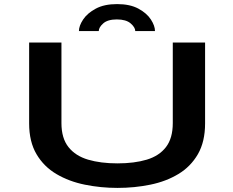

<svg xmlns="http://www.w3.org/2000/svg" viewBox="-20 -908 1140 939"><path d="M554.5 11Q472.5 11 395 -4.8Q317.5 -20.5 256 -56.8Q194.5 -93 158.5 -154Q122.5 -215 122.5 -304.5V-700H280.5V-306Q280.5 -232 314.8 -188.8Q349 -145.5 410.8 -127.2Q472.5 -109 554.5 -109Q637 -109 697.8 -127.2Q758.5 -145.5 791.8 -188.8Q825 -232 825 -306V-700H983V-304.5Q983 -215 947.8 -154Q912.5 -93 852.2 -56.8Q792 -20.5 715 -4.8Q638 11 554.5 11ZM552.5 -888Q615.5 -888 656.8 -865.8Q698 -843.5 718 -812.5Q738 -781.5 738 -756H641.5Q641.5 -774 619 -793.5Q596.5 -813 551.5 -813Q506.5 -813 484.8 -793.5Q463 -774 463 -756H366Q366 -781.5 386.5 -812.5Q407 -843.5 448.5 -865.8Q490 -888 552.5 -888Z"/></svg>

Font: Trispace Expanded SemiBold
Style: Regular
Weight: 600
Width: 7
Designer: Tyler Finck
Foundry: Etcetera Type Company
Version: Version 1.210; ttfautohint (v1.8.3)